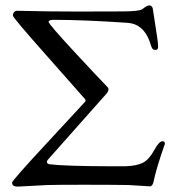

<svg xmlns="http://www.w3.org/2000/svg" viewBox="-20 -689 643 715"><path d="M24.9 -8.8Q24.9 -16.6 153.3 -154.8Q281.7 -293 296.9 -310.1Q300.8 -314.9 295.9 -320.8Q274.4 -345.7 151.4 -484.4Q28.3 -623 27.8 -631.3Q28.3 -639.6 33.2 -644.5Q38.1 -649.4 43.9 -648.9Q155.3 -646 268.6 -646Q381.8 -646 440.4 -646.5Q499 -647 509.8 -654.8Q527.8 -668.9 535.2 -668.9Q548.3 -668.9 549.8 -651.9Q561 -578.1 564.9 -552.7Q568.8 -527.3 568.8 -515.1Q568.8 -502.9 559.1 -502.9Q552.2 -502.9 548.3 -506.8Q544.9 -510.7 541 -522.9L537.1 -535.2Q513.2 -600.1 455.1 -604Q290 -615.2 180.2 -615.2Q161.1 -615.2 161.1 -607.4Q161.1 -599.6 255.9 -497.1Q350.6 -395 379.9 -365.2Q388.7 -356.4 378.9 -342.8L158.2 -94.2Q153.3 -88.4 155.3 -83Q157.7 -78.1 166 -77.1Q220.2 -70.3 392.1 -69.8H445.8Q486.8 -70.8 511.2 -82.5Q535.2 -94.7 553.7 -128.9Q572.3 -163.1 585 -163.1Q593.8 -163.1 594.2 -153.8V-151.9L592.8 -149.9Q562 -62 551.8 -12.2Q547.9 4.9 538.1 4.9L458 0Q393.6 -1 293.9 -1Q194.3 -1 158.2 0L45.9 5.9Q24.9 5.9 24.9 -8.8Z"/></svg>

Font: EBGaramond
Style: Regular
Weight: 400
Version: Version 000.012g